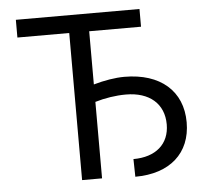

<svg xmlns="http://www.w3.org/2000/svg" viewBox="-52 -782 912 844"><g transform="rotate(-5 404.0 -360.5)"><path d="M593.8 -727.3H48.3V-649.1H277V0H365.1V-337.4C408.4 -350.5 457 -358 501.4 -358C605.5 -358 669 -302.6 669 -211.6C669 -125 608.7 -72.4 509.9 -72.4L511.4 5.7C664.1 5.7 757.1 -77.1 757.1 -213.1C757.1 -351.6 660.2 -436.1 501.4 -436.1C461.3 -436.1 412.3 -427.9 365.1 -414.4V-649.1H593.8Z"/></g></svg>

Font: Magic Ui Pro
Style: Regular
Weight: 400
Designer: Stefan Endress, Andreas Faust
Version: Version 1.000;FEAKit 1.0